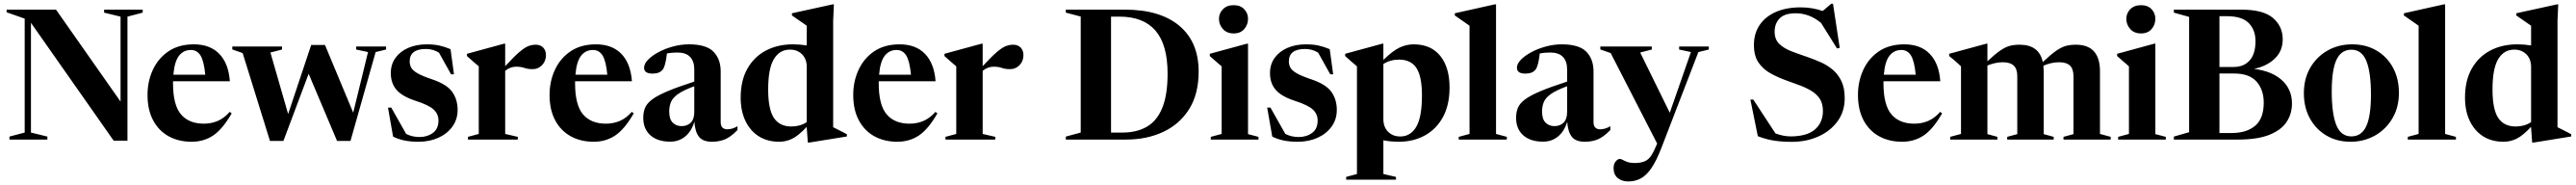

<svg xmlns="http://www.w3.org/2000/svg" viewBox="-20 -768 14188 1018"><path d="M116 -38.5V-665.5L16.5 -700.5V-715H288.5L644 -209V-676.5L553.5 -698.5V-715H766V-698.5L682 -676.5V6H606L150.5 -642.5V-38.5L241 -16.5V0H32V-16.5Z M1048 -524Q1137.5 -524 1188.2 -471.2Q1239 -418.5 1246 -321H933Q933 -315.5 933 -309.5Q933 -190.5 976.5 -139Q1020 -87.5 1103 -87.5Q1144 -87.5 1179.2 -102.5Q1214.5 -117.5 1245.5 -152.5L1256 -144Q1205.5 -56.5 1153.8 -22.2Q1102 12 1035.5 12Q964 12 909.2 -18Q854.5 -48 823.5 -105.8Q792.5 -163.5 792.5 -246Q792.5 -320.5 822 -384Q851.5 -447.5 908.2 -485.8Q965 -524 1048 -524ZM1031.5 -493Q990.5 -493 965.8 -461Q941 -429 935 -357H1110.5Q1103.5 -432 1084.5 -462.5Q1065.5 -493 1031.5 -493Z M2007 -481.5 1941.5 -495.5V-512H2106.5V-495.5L2049 -481.5L1910.5 7.5H1836.5L1680 -362L1541 7.5H1467L1316.5 -476L1259.5 -496V-512H1533.5V-495.5L1469.5 -479L1567 -140.5L1694 -520.5H1770L1925.5 -148Z M2330 -524Q2369.5 -524 2399.5 -517.5Q2429.5 -511 2461.5 -497.5L2480.5 -359H2464.5L2398 -478Q2366 -498.5 2326 -498.5Q2236.5 -498.5 2236.5 -430Q2236.5 -411 2245 -395.5Q2253.5 -380 2279.8 -364.8Q2306 -349.5 2360 -331.5Q2440.5 -304.5 2470.5 -262.8Q2500.5 -221 2500.5 -163Q2500.5 -111.5 2472.2 -72Q2444 -32.5 2395.2 -10.2Q2346.5 12 2285 12Q2239 12 2205 4.5Q2171 -3 2145 -16.5L2117 -176H2135L2217 -31Q2250.5 -14 2290.5 -14Q2333.5 -14 2364.2 -36.5Q2395 -59 2395 -105Q2395 -140.5 2368.5 -165.2Q2342 -190 2268.5 -213.5Q2195 -237.5 2163.8 -274Q2132.5 -310.5 2132.5 -365.5Q2132.5 -414.5 2158.5 -450Q2184.5 -485.5 2229.2 -504.8Q2274 -524 2330 -524Z M2930.5 -522Q2956.5 -522 2971.8 -506.2Q2987 -490.5 2987 -464.5Q2987 -432 2965.8 -409.8Q2944.5 -387.5 2914 -387.5Q2887 -387.5 2868.2 -394.2Q2849.5 -401 2822.5 -401Q2790.5 -401 2762.5 -378.5V-31L2832 -15V0H2557.5V-15L2617 -31V-403Q2607 -412 2593.2 -423.2Q2579.5 -434.5 2552 -459.5V-472L2756 -527.5H2762.5V-404Q2811.5 -457 2841 -482Q2870.5 -507 2890.5 -514.5Q2910.5 -522 2930.5 -522Z M3262.5 -524Q3352 -524 3402.8 -471.2Q3453.5 -418.5 3460.5 -321H3147.5Q3147.5 -315.5 3147.5 -309.5Q3147.5 -190.5 3191 -139Q3234.5 -87.5 3317.5 -87.5Q3358.5 -87.5 3393.8 -102.5Q3429 -117.5 3460 -152.5L3470.5 -144Q3420 -56.5 3368.2 -22.2Q3316.5 12 3250 12Q3178.5 12 3123.8 -18Q3069 -48 3038 -105.8Q3007 -163.5 3007 -246Q3007 -320.5 3036.5 -384Q3066 -447.5 3122.8 -485.8Q3179.5 -524 3262.5 -524ZM3246 -493Q3205 -493 3180.2 -461Q3155.5 -429 3149.5 -357H3325Q3318 -432 3299 -462.5Q3280 -493 3246 -493Z M4042 -52.5Q4004 -13.5 3972 -0.8Q3940 12 3901.5 12Q3852 12 3830.2 -15Q3808.5 -42 3804.5 -98Q3788.5 -45 3753.8 -16.8Q3719 11.5 3671.5 11.5Q3602.5 11.5 3562.8 -23.2Q3523 -58 3523 -120Q3523 -150.5 3533 -174.8Q3543 -199 3572 -220.8Q3601 -242.5 3656.8 -266Q3712.5 -289.5 3804 -319V-387Q3804 -430.5 3781 -454.8Q3758 -479 3711.5 -479Q3678.5 -479 3653.5 -474Q3649.5 -440 3644 -418Q3638.5 -396 3630.5 -385.5Q3613.5 -363 3574.5 -363Q3527.5 -363 3527.5 -395Q3527.5 -417 3549.5 -439.5Q3571.5 -462 3607.5 -481.2Q3643.5 -500.5 3687.2 -512.2Q3731 -524 3775 -524Q3870 -524 3909.8 -483.5Q3949.5 -443 3949.5 -374.5V-96Q3949.5 -75 3959.5 -65.8Q3969.5 -56.5 3986 -56.5Q4014 -56.5 4042 -73.5ZM3666 -154.5Q3666 -112.5 3685.2 -93.2Q3704.5 -74 3734 -74Q3765.5 -74 3784.8 -93.2Q3804 -112.5 3804 -152V-293.5Q3745.5 -272 3716 -251.5Q3686.5 -231 3676.2 -207.8Q3666 -184.5 3666 -154.5Z M4644.5 -17 4437 16.5H4429.5L4423.5 -65V-70Q4377.5 -21 4343.2 -4.5Q4309 12 4272 12Q4206.5 12 4159 -18.2Q4111.5 -48.5 4085.5 -103.2Q4059.5 -158 4059.5 -231Q4059.5 -324.5 4096.5 -390Q4133.5 -455.5 4198.5 -489.8Q4263.5 -524 4347.5 -524Q4386.5 -524 4423.5 -518V-626.5Q4414.5 -633 4389 -650.5Q4363.5 -668 4342 -683V-695L4566.5 -744H4573L4569 -653.5V-68Q4575 -65 4589 -58Q4603 -51 4618.5 -43Q4634 -35 4644.5 -29.5ZM4423.5 -399.5Q4423.5 -443 4397.8 -469Q4372 -495 4330.5 -495Q4274 -495 4242.5 -443Q4211 -391 4211 -275.5Q4211 -166.5 4242.5 -119.2Q4274 -72 4339 -72Q4362.5 -72 4383.5 -77.8Q4404.5 -83.5 4423.5 -96Z M4935 -524Q5024.5 -524 5075.2 -471.2Q5126 -418.5 5133 -321H4820Q4820 -315.5 4820 -309.5Q4820 -190.5 4863.5 -139Q4907 -87.5 4990 -87.5Q5031 -87.5 5066.2 -102.5Q5101.5 -117.5 5132.5 -152.5L5143 -144Q5092.5 -56.5 5040.8 -22.2Q4989 12 4922.5 12Q4851 12 4796.2 -18Q4741.5 -48 4710.5 -105.8Q4679.5 -163.5 4679.5 -246Q4679.5 -320.5 4709 -384Q4738.5 -447.5 4795.2 -485.8Q4852 -524 4935 -524ZM4918.5 -493Q4877.5 -493 4852.8 -461Q4828 -429 4822 -357H4997.5Q4990.5 -432 4971.5 -462.5Q4952.5 -493 4918.5 -493Z M5560.5 -522Q5586.5 -522 5601.8 -506.2Q5617 -490.5 5617 -464.5Q5617 -432 5595.8 -409.8Q5574.5 -387.5 5544 -387.5Q5517 -387.5 5498.2 -394.2Q5479.5 -401 5452.5 -401Q5420.5 -401 5392.5 -378.5V-31L5462 -15V0H5187.5V-15L5247 -31V-403Q5237 -412 5223.2 -423.2Q5209.5 -434.5 5182 -459.5V-472L5386 -527.5H5392.5V-404Q5441.5 -457 5471 -482Q5500.5 -507 5520.5 -514.5Q5540.5 -522 5560.5 -522Z M5850.5 0V-16.5L5932.5 -38.5V-677L5850.5 -698.5V-715H6175.5Q6369.5 -715 6475.8 -626Q6582 -537 6582 -374Q6582 -250.5 6529.5 -167.2Q6477 -84 6386.5 -42Q6296 0 6182.5 0ZM6411 -363Q6411 -522 6344.5 -599.2Q6278 -676.5 6146 -676.5H6099.5V-38.5H6162Q6241.5 -38.5 6297.2 -71Q6353 -103.5 6382 -175Q6411 -246.5 6411 -363Z M6775 -584Q6737.5 -584 6715.8 -608.2Q6694 -632.5 6694 -664.5Q6694 -695 6715.8 -717.2Q6737.5 -739.5 6775 -739.5Q6812.5 -739.5 6833.2 -717.2Q6854 -695 6854 -664.5Q6854 -632.5 6833.2 -608.2Q6812.5 -584 6775 -584ZM6854 -527.5V-30L6911.5 -15V0H6649V-15L6708.5 -31V-403Q6700 -410.5 6683.2 -424.8Q6666.5 -439 6643.5 -459.5V-472L6847.5 -527.5Z M7172.5 -524Q7212 -524 7242 -517.5Q7272 -511 7304 -497.5L7323 -359H7307L7240.5 -478Q7208.5 -498.5 7168.5 -498.5Q7079 -498.5 7079 -430Q7079 -411 7087.5 -395.5Q7096 -380 7122.2 -364.8Q7148.5 -349.5 7202.5 -331.5Q7283 -304.5 7313 -262.8Q7343 -221 7343 -163Q7343 -111.5 7314.8 -72Q7286.5 -32.5 7237.8 -10.2Q7189 12 7127.5 12Q7081.5 12 7047.5 4.5Q7013.5 -3 6987.5 -16.5L6959.5 -176H6977.5L7059.5 -31Q7093 -14 7133 -14Q7176 -14 7206.8 -36.5Q7237.5 -59 7237.5 -105Q7237.5 -140.5 7211 -165.2Q7184.5 -190 7111 -213.5Q7037.5 -237.5 7006.2 -274Q6975 -310.5 6975 -365.5Q6975 -414.5 7001 -450Q7027 -485.5 7071.8 -504.8Q7116.5 -524 7172.5 -524Z M7669 205.5V220.5H7394.5V205.5L7454 189.5V-403Q7444 -412 7430.2 -423.2Q7416.5 -434.5 7389 -459.5V-472L7593 -527.5H7599.5V-438.5Q7653 -490 7690.2 -507Q7727.5 -524 7766.5 -524Q7861 -524 7912.5 -460.8Q7964 -397.5 7964 -286.5Q7964 -190.5 7927.8 -124Q7891.5 -57.5 7828.2 -22.8Q7765 12 7684 12Q7640 12 7599.5 4V189.5ZM7812 -243Q7812 -347 7781.8 -393.5Q7751.5 -440 7686 -440Q7637 -440 7599.5 -415.5V-112.5Q7599.5 -69 7625.5 -43Q7651.5 -17 7692.5 -17Q7749.5 -17 7780.8 -70.5Q7812 -124 7812 -243Z M8220 -31 8279.5 -15V0H8014.5V-15L8074 -31V-626.5Q8064.5 -633.5 8043.2 -648Q8022 -662.5 7993 -683V-695L8213 -744H8220Z M8849.5 -52.5Q8811.5 -13.5 8779.5 -0.8Q8747.5 12 8709 12Q8659.5 12 8637.8 -15Q8616 -42 8612 -98Q8596 -45 8561.2 -16.8Q8526.5 11.5 8479 11.5Q8410 11.5 8370.2 -23.2Q8330.5 -58 8330.5 -120Q8330.5 -150.5 8340.5 -174.8Q8350.5 -199 8379.5 -220.8Q8408.5 -242.5 8464.2 -266Q8520 -289.5 8611.5 -319V-387Q8611.5 -430.5 8588.5 -454.8Q8565.5 -479 8519 -479Q8486 -479 8461 -474Q8457 -440 8451.5 -418Q8446 -396 8438 -385.5Q8421 -363 8382 -363Q8335 -363 8335 -395Q8335 -417 8357 -439.5Q8379 -462 8415 -481.2Q8451 -500.5 8494.8 -512.2Q8538.5 -524 8582.5 -524Q8677.5 -524 8717.2 -483.5Q8757 -443 8757 -374.5V-96Q8757 -75 8767 -65.8Q8777 -56.5 8793.5 -56.5Q8821.5 -56.5 8849.5 -73.5ZM8473.5 -154.5Q8473.5 -112.5 8492.8 -93.2Q8512 -74 8541.5 -74Q8573 -74 8592.2 -93.2Q8611.5 -112.5 8611.5 -152V-293.5Q8553 -272 8523.5 -251.5Q8494 -231 8483.8 -207.8Q8473.5 -184.5 8473.5 -154.5Z M8948.5 230.5Q8913.5 230.5 8890.5 211.8Q8867.5 193 8867.5 157.5Q8867.5 133.5 8879.2 120Q8891 106.5 8902 106.5Q8909 106.5 8930.2 117.8Q8951.5 129 8984 129Q9024 129 9047.8 115.2Q9071.5 101.5 9090.5 60L9107.5 22L8851.5 -476L8794.5 -496V-512H9078V-495.5L9014 -479L9177 -147.5L9293.5 -481.5L9228.5 -495.5V-512H9392V-495.5L9334.5 -481.5L9129.5 49.5Q9102.5 118.5 9075.2 158Q9048 197.5 9017 214Q8986 230.5 8948.5 230.5Z M10140.5 -228Q10140.5 -154.5 10101 -100.5Q10061.5 -46.5 9995.5 -17Q9929.5 12.5 9849.5 12.5Q9796 12.5 9752.5 6Q9709 -0.5 9662 -18.5L9621 -220H9637L9759 -34Q9802 -17.5 9842.5 -17.5Q9933 -17.5 9976.8 -55.8Q10020.5 -94 10020.5 -157.5Q10020.5 -198.5 10002.8 -225Q9985 -251.5 9955.2 -269Q9925.5 -286.5 9889.8 -299.5Q9854 -312.5 9818.5 -325.5Q9771 -342.5 9730.5 -365.2Q9690 -388 9665.2 -424.5Q9640.5 -461 9640.5 -520.5Q9640.5 -584 9672 -630.5Q9703.5 -677 9761.2 -702.2Q9819 -727.5 9897.5 -727.5Q9963 -727.5 10019 -707.5L10066.5 -747.5H10076L10113 -504.5L10098 -501.5L10010 -642Q9976.5 -669.5 9942 -682.2Q9907.5 -695 9871 -695Q9809 -695 9781.8 -666.5Q9754.5 -638 9754.5 -593.5Q9754.5 -551 9780.2 -526.2Q9806 -501.5 9847.8 -485.5Q9889.5 -469.5 9937.5 -453.5Q9973.5 -441 10009.5 -425Q10045.5 -409 10075 -384Q10104.5 -359 10122.5 -321.2Q10140.5 -283.5 10140.5 -228Z M10469 -524Q10558.5 -524 10609.2 -471.2Q10660 -418.5 10667 -321H10354Q10354 -315.5 10354 -309.5Q10354 -190.5 10397.5 -139Q10441 -87.5 10524 -87.5Q10565 -87.5 10600.2 -102.5Q10635.5 -117.5 10666.5 -152.5L10677 -144Q10626.5 -56.5 10574.8 -22.2Q10523 12 10456.5 12Q10385 12 10330.2 -18Q10275.5 -48 10244.5 -105.8Q10213.5 -163.5 10213.5 -246Q10213.5 -320.5 10243 -384Q10272.5 -447.5 10329.2 -485.8Q10386 -524 10469 -524ZM10452.5 -493Q10411.5 -493 10386.8 -461Q10362 -429 10356 -357H10531.5Q10524.5 -432 10505.5 -462.5Q10486.5 -493 10452.5 -493Z M11236.5 -375V-30L11291.5 -15V0H11035.5V-15L11091 -30V-348.5Q11091 -388.5 11071.5 -407Q11052 -425.5 11011 -425.5Q10989 -425.5 10967.5 -420.5Q10946 -415.5 10926.5 -407.5V-30L10981.5 -15V0H10721.5V-15L10781 -31V-403Q10772.5 -411 10757.2 -425Q10742 -439 10716 -459.5V-472L10920 -527.5H10926.5V-431Q10969 -470.5 10997.5 -490Q11026 -509.5 11050.2 -515.8Q11074.5 -522 11104 -522Q11211.5 -522 11231.5 -426.5Q11275.5 -468 11305 -488.5Q11334.5 -509 11359.2 -515.5Q11384 -522 11414 -522Q11546.5 -522 11546.5 -375V-31L11605.5 -15V0H11345.5V-15L11400.5 -30V-348.5Q11400.5 -388.5 11381.2 -407Q11362 -425.5 11321 -425.5Q11298.5 -425.5 11276.5 -420.2Q11254.5 -415 11235 -406.5Q11236.5 -391.5 11236.5 -375Z M11772.5 -584Q11735 -584 11713.2 -608.2Q11691.5 -632.5 11691.5 -664.5Q11691.5 -695 11713.2 -717.2Q11735 -739.5 11772.5 -739.5Q11810 -739.5 11830.8 -717.2Q11851.5 -695 11851.5 -664.5Q11851.5 -632.5 11830.8 -608.2Q11810 -584 11772.5 -584ZM11851.5 -527.5V-30L11909 -15V0H11646.5V-15L11706 -31V-403Q11697.5 -410.5 11680.8 -424.8Q11664 -439 11641 -459.5V-472L11845 -527.5Z M11953.5 0V-16.5L12037.5 -40.5V-675L11953.5 -698.5V-715H12324.5Q12446 -715 12499.5 -669Q12553 -623 12553 -552Q12553 -487 12509 -445.2Q12465 -403.5 12395 -389Q12494.5 -376.5 12549.2 -326.2Q12604 -276 12604 -198.5Q12604 -141.5 12574.2 -96.8Q12544.5 -52 12479 -26Q12413.5 0 12306.5 0ZM12244 -679H12204.5V-399.5H12283.5Q12338 -399.5 12370.5 -435Q12403 -470.5 12403 -541.5Q12403 -603.5 12365.8 -641.2Q12328.5 -679 12244 -679ZM12285 -363.5H12204.5V-36H12271.5Q12354 -36 12401.2 -76Q12448.5 -116 12448.5 -203Q12448.5 -273.5 12409.2 -318.5Q12370 -363.5 12285 -363.5Z M12926.5 12Q12852 12 12794 -22Q12736 -56 12702.8 -116.2Q12669.5 -176.5 12669.5 -255Q12669.5 -334.5 12704.5 -395Q12739.5 -455.5 12799.8 -489.8Q12860 -524 12935.5 -524Q13011.5 -524 13069.5 -490Q13127.5 -456 13160.2 -396Q13193 -336 13193 -257Q13193 -177.5 13157.2 -116.8Q13121.5 -56 13061 -22Q13000.5 12 12926.5 12ZM12931 -17.5Q12987 -17.5 13013 -73.2Q13039 -129 13039 -247Q13039 -370 13013.8 -432.2Q12988.5 -494.5 12931.5 -494.5Q12875 -494.5 12849 -438.8Q12823 -383 12823 -265Q12823 -142 12848.2 -79.8Q12873.5 -17.5 12931 -17.5Z M13447.5 -31 13507 -15V0H13242V-15L13301.5 -31V-626.5Q13292 -633.5 13270.8 -648Q13249.5 -662.5 13220.5 -683V-695L13440.5 -744H13447.5Z M14142 -17 13934.5 16.5H13927L13921 -65V-70Q13875 -21 13840.8 -4.5Q13806.5 12 13769.5 12Q13704 12 13656.5 -18.2Q13609 -48.5 13583 -103.2Q13557 -158 13557 -231Q13557 -324.5 13594 -390Q13631 -455.5 13696 -489.8Q13761 -524 13845 -524Q13884 -524 13921 -518V-626.5Q13912 -633 13886.5 -650.5Q13861 -668 13839.5 -683V-695L14064 -744H14070.5L14066.5 -653.5V-68Q14072.5 -65 14086.5 -58Q14100.5 -51 14116 -43Q14131.5 -35 14142 -29.5ZM13921 -399.5Q13921 -443 13895.2 -469Q13869.5 -495 13828 -495Q13771.5 -495 13740 -443Q13708.5 -391 13708.5 -275.5Q13708.5 -166.5 13740 -119.2Q13771.5 -72 13836.5 -72Q13860 -72 13881 -77.8Q13902 -83.5 13921 -96Z"/></svg>

Font: Newsreader Display SemiBold
Style: Regular
Weight: 600
Designer: Hugues Gentile
Foundry: Production Type
Version: Version 1.001